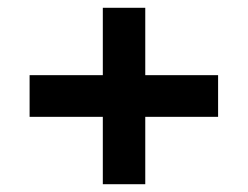

<svg xmlns="http://www.w3.org/2000/svg" viewBox="-20 -536 637 493"><path d="M56 -236V-343H244V-516H353V-343H540V-236H353V-63H244V-236Z"/></svg>

Font: Firefly Display
Style: Bold
Weight: 700
Designer: Colophon Foundry, Jonny Pinhorn
Foundry: Colophon Foundry
Version: Version 1.200; ttfautohint (v1.8.3)